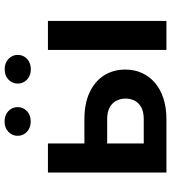

<svg xmlns="http://www.w3.org/2000/svg" viewBox="27 -789 762 856"><g transform="rotate(-90 408.0 -361.0)"><path d="M149.9 -365.7H304.2Q374.5 -365.7 424.1 -342.5Q473.6 -319.3 499.8 -278.1Q525.9 -236.8 525.9 -182.6Q525.9 -143.6 511 -110.1Q496.1 -76.7 467.8 -52Q439.5 -27.3 398.2 -13.7Q356.9 0 304.2 0H66.9V-528.3H196.3V-101.1H304.2Q337.9 -101.1 358.2 -112.5Q378.4 -124 387.5 -142.3Q396.5 -160.6 396.5 -181.6Q396.5 -203.1 387.5 -221.9Q378.4 -240.7 358.2 -252.4Q337.9 -264.2 304.2 -264.2H149.9ZM742.7 -528.3V0H613.3V-528.3ZM230.5 -663.1Q230.5 -688 248.5 -704.8Q266.6 -721.7 294.4 -721.7Q322.8 -721.7 340.6 -704.8Q358.4 -688 358.4 -663.1Q358.4 -638.7 340.6 -621.8Q322.8 -605 294.4 -605Q266.6 -605 248.5 -621.8Q230.5 -638.7 230.5 -663.1ZM463.4 -662.6Q463.4 -687.5 481.2 -704.3Q499 -721.2 527.3 -721.2Q555.2 -721.2 573.2 -704.3Q591.3 -687.5 591.3 -662.6Q591.3 -638.2 573.2 -621.3Q555.2 -604.5 527.3 -604.5Q499 -604.5 481.2 -621.3Q463.4 -638.2 463.4 -662.6Z"/></g></svg>

Font: Roboto SemiBold
Style: Regular
Weight: 600
Designer: Christian Robertson
Foundry: Google
Version: Version 3.009; 2024